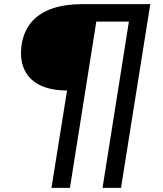

<svg xmlns="http://www.w3.org/2000/svg" viewBox="-20 -725 783 925"><path d="M228 180 303 -289Q223 -289 170 -316Q117 -343 95 -395Q73 -447 86 -521Q99 -583 136 -623.5Q173 -664 233.5 -684.5Q294 -705 375 -705H704L563 180H474L601 -621H444L317 180Z"/></svg>

Font: Nunito Sans 10pt Expanded SemiBold
Style: Italic
Weight: 600
Width: 7
Italic angle: -9°
Designer: Vernon Adams
Foundry: Vernon Adams
Version: Version 3.101;gftools[0.9.27]